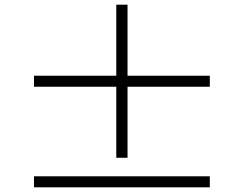

<svg xmlns="http://www.w3.org/2000/svg" viewBox="-20 -808 1040 819"><path d="M524 -135H476V-438H125V-485H476V-788H524V-485H875V-438H524ZM125 -56H875V-9H125Z"/></svg>

Font: Source Han Serif SC
Style: Bold
Weight: 700
Designer: Ryoko NISHIZUKA  (kana & ideographs); Frank Grießhammer (Latin, Greek & Cyrillic); Wenlong ZHANG  (bopomofo); Sandoll Co
Foundry: Adobe Systems Incorporated
Version: Version 1.001 October 20, 2017